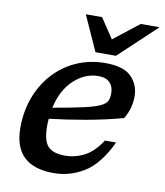

<svg xmlns="http://www.w3.org/2000/svg" viewBox="-83 -797 752 877"><g transform="rotate(10 293.0 -359.0)"><path d="M482 -176Q432 -70.5 366.2 -29.8Q300.5 11 224.5 11Q39.5 11 39.5 -167Q39.5 -243.5 64 -308.8Q88.5 -374 133 -422.5Q177.5 -471 238.5 -498Q299.5 -525 372.5 -525Q457 -525 492.8 -488Q528.5 -451 528.5 -397.5Q528.5 -342 499 -292.5Q414.5 -269.5 326.5 -254Q238.5 -238.5 160 -229.5Q158.5 -213.5 158.5 -196.5Q158.5 -128 182.5 -102.2Q206.5 -76.5 261.5 -76.5Q310 -76.5 352.8 -99.2Q395.5 -122 430 -176ZM350 -461Q289 -461 237.8 -414.2Q186.5 -367.5 167.5 -282Q260 -298 311.8 -310Q363.5 -322 386.8 -333.8Q410 -345.5 415.5 -359.8Q421 -374 421 -394Q421 -424.5 403.2 -442.8Q385.5 -461 350 -461ZM586 -729 412.5 -566H317.5L244 -729H319.5L381 -636.5L499 -729Z"/></g></svg>

Font: Newsreader Caption Medium
Style: Italic
Weight: 500
Italic angle: -17°
Designer: Hugues Gentile
Foundry: Production Type
Version: Version 1.001